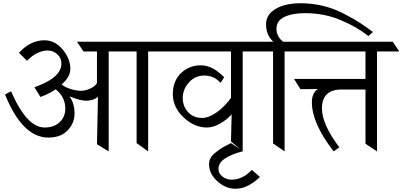

<svg xmlns="http://www.w3.org/2000/svg" viewBox="-20 -932 2478 1182"><path d="M892 -615V0L821 -51V-615H649V0L577 -44L583 -335Q551 -312 511.5 -312Q472 -312 408 -339Q439 -294 439 -234Q439 -174 396.5 -129.5Q354 -85 278 -85Q118 -85 11 -350L48 -370Q145 -147 254 -147Q313 -147 347.5 -180Q382 -213 382 -263Q382 -335 323 -382Q281 -354 229 -335L192 -395Q358 -453 358 -541Q358 -576 332.5 -598.5Q307 -621 274 -621Q209 -621 146 -558L97 -607Q166 -684 254 -684Q318 -684 365.5 -627.5Q413 -571 413 -508Q413 -458 359 -412Q382 -394 416.5 -383.5Q451 -373 478 -373Q505 -373 535 -386.5Q565 -400 577 -421V-615H494Q487 -627 454 -675H1006L1042 -615Z M1474 -615V0L1402 -61L1406 -228Q1377 -195 1334.5 -171Q1292 -147 1254 -147Q1176 -147 1110 -209.5Q1044 -272 1044 -352.5Q1044 -433 1094 -481.5Q1144 -530 1216.5 -530Q1289 -530 1360 -456L1338 -422Q1297 -467 1238.5 -467Q1180 -467 1142.5 -424Q1105 -381 1105 -329.5Q1105 -278 1137.5 -242Q1170 -206 1226 -206Q1263 -206 1310.5 -238Q1358 -270 1402 -329V-615H975L934 -675H1587L1628 -615Z M1325 108Q1325 136 1349.5 155Q1374 174 1406 174Q1474 174 1530 114L1580 157Q1555 184 1514 207Q1473 230 1430 230Q1369 230 1318 184Q1267 138 1267 78Q1267 37 1308 6Q1342 -21 1370.5 -35Q1399 -49 1402 -51L1473 -3V0Q1414 14 1369.5 41Q1325 68 1325 108Z M1857 -851Q1779 -851 1730.5 -827.5Q1682 -804 1682 -755.5Q1682 -707 1723 -675H1846L1885 -615H1732V0L1661 -49V-615H1547L1508 -675H1663Q1618 -715 1618 -782Q1618 -829 1653 -860Q1713 -912 1831 -912Q1975 -912 2100 -846Q2160 -815 2195 -792Q2230 -769 2276 -735L2248 -710Q2178 -766 2077 -808.5Q1976 -851 1857 -851Z M2301 -615V0L2230 -47V-381H2083Q1962 -381 1962 -264Q1962 -167 2069 -25L2034 0Q1900 -173 1900 -303Q1900 -360 1937 -384L1830 -383L1790 -446H2230V-615H1804L1763 -675H2398L2438 -615Z"/></svg>

Font: Halant
Style: Regular
Weight: 400
Designer: Hitesh Malaviya (Devanagari), Satya Rajpurohit (Latin)
Foundry: Indian Type Foundry
Version: Version 1.100;PS 1.0;hotconv 1.0.78;makeotf.lib2.5.61930; tt